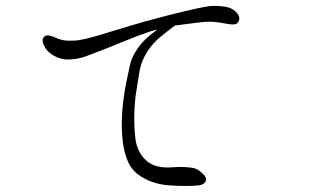

<svg xmlns="http://www.w3.org/2000/svg" viewBox="-20 -660 1040 638"><path d="M220 -463Q246 -465 272.5 -475.5Q299 -486 323 -495Q347 -504 385.5 -520Q424 -536 452 -546Q465 -551 477.5 -555Q490 -559 503 -562Q492 -554 477.5 -542Q463 -530 455 -521Q441 -506 428.5 -485Q416 -464 411 -440Q406 -417 400 -388Q394 -359 389 -319Q380 -241 390 -175Q396 -143 406 -121Q416 -99 435 -83Q460 -64 487 -55Q514 -46 543 -44Q572 -42 597.5 -42Q623 -42 640 -44Q656 -46 662 -55Q668 -64 662 -73Q656 -82 644.5 -91Q633 -100 621 -102Q609 -104 592.5 -105Q576 -106 551 -104Q526 -102 504.5 -107Q483 -112 469 -124Q436 -152 430 -199Q425 -242 426.5 -285.5Q428 -329 433 -357Q438 -386 442 -413Q446 -440 454 -459Q465 -484 478 -501Q491 -518 509 -534Q522 -545 536 -556Q550 -567 561 -575Q562 -575 564 -575.5Q566 -576 568 -576Q599 -580 630 -584Q661 -588 679 -588Q698 -587 712.5 -584.5Q727 -582 740 -580Q751 -578 759.5 -579Q768 -580 773 -589Q778 -599 772 -610Q766 -621 753 -629Q741 -637 714.5 -639.5Q688 -642 665 -638Q641 -634 595 -623Q549 -612 504 -600Q458 -588 411.5 -574Q365 -560 342 -553Q326 -548 304 -541.5Q282 -535 260 -530Q238 -525 223 -525Q201 -524 188 -527Q175 -530 164 -535Q154 -540 143 -542Q132 -544 126 -537Q118 -529 124 -514Q130 -499 140 -489Q152 -477 172.5 -468.5Q193 -460 220 -463Z"/></svg>

Font: Hannari
Style: Regular
Weight: 400
Version: Version 1.12